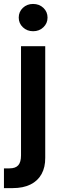

<svg xmlns="http://www.w3.org/2000/svg" viewBox="-50 -759 309 983"><path d="M57.6 -522.5H181.6V48.3Q182.1 97.2 162.8 132.1Q143.6 167 106.2 185.5Q68.8 204.1 14.6 204.1H-29.8V103H-1.5Q29.8 103 43.7 86.9Q57.6 70.8 57.6 36.6ZM119.6 -599.1Q88.4 -599.1 67.1 -619.4Q45.9 -639.6 45.9 -668.9Q45.9 -698.7 67.1 -718.8Q88.4 -738.8 119.1 -738.8Q150.9 -738.8 172.1 -718.8Q193.4 -698.7 193.4 -668.9Q193.4 -639.6 172.1 -619.4Q150.9 -599.1 119.6 -599.1Z"/></svg>

Font: Inter 28pt SemiBold
Style: Regular
Weight: 600
Designer: Rasmus Andersson
Foundry: rsms
Version: Version 4.001;git-66647c0bb